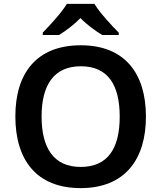

<svg xmlns="http://www.w3.org/2000/svg" viewBox="-20 -958 830 988"><path d="M466 -938H324C297 -893 237 -828 200 -790V-778H284C319 -800 359 -829 394 -865C429 -829 471 -799 506 -778H591V-790C554 -827 493 -893 466 -938ZM731 -358C731 -580 622 -725 396 -725C166 -725 59 -579 59 -359C59 -137 166 10 395 10C622 10 731 -137 731 -358ZM194 -358C194 -519 256 -617 396 -617C537 -617 596 -519 596 -358C596 -197 537 -99 395 -99C256 -99 194 -197 194 -358Z"/></svg>

Font: Noto Sans Arabic SemBd
Style: Regular
Weight: 600
Designer: Monotype Design Team, Nadine Chahine, Nizar Qandah and Khaled Hosny
Foundry: Monotype Imaging Inc.
Version: Version 2.012